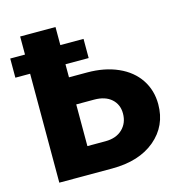

<svg xmlns="http://www.w3.org/2000/svg" viewBox="-124 -806 852 902"><g transform="rotate(-15 302.5 -355.5)"><path d="M338.9 -529.8H226.1V-466.3H314.5Q398.9 -466.3 463.9 -437.5Q528.8 -408.7 563.7 -356.2Q598.6 -303.7 598.6 -235.8Q598.6 -130.9 520.8 -65.4Q442.9 0 311.5 0H54.2V-529.8H-17.6V-623H54.2V-710.9H226.1V-623H338.9ZM226.1 -334.5V-131.8H314Q366.2 -131.8 396.7 -161.1Q427.2 -190.4 427.2 -236.8Q427.2 -280.8 397 -307.6Q366.7 -334.5 313 -334.5Z"/></g></svg>

Font: Roboto Black
Style: Regular
Weight: 900
Designer: Google
Version: Version 2.134; 2016